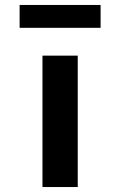

<svg xmlns="http://www.w3.org/2000/svg" viewBox="-20 -753 485 773"><path d="M151 0V-529H293V0ZM59 -641V-733H385V-641Z"/></svg>

Font: Lexend Mega SemiBold
Style: Regular
Weight: 600
Designer: Bonnie Shaver-Troup, Thomas Jockin
Foundry: Lexend
Version: Version 1.007